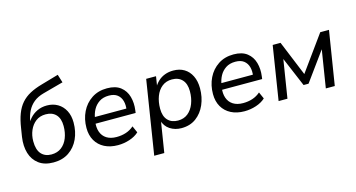

<svg xmlns="http://www.w3.org/2000/svg" viewBox="-91 -1109 3108 1677"><g transform="rotate(-15 1463.0 -270.5)"><path d="M265 9Q184 9 133 -29Q82 -67 62.5 -131.5Q43 -196 55 -278L67 -353Q78 -427 98.5 -480.5Q119 -534 151.5 -571Q184 -608 230.5 -633Q277 -658 341 -676L497 -721L520 -647L336 -597Q281 -582 245.5 -553Q210 -524 189 -482.5Q168 -441 159 -388L152 -345H135Q151 -385 179.5 -417.5Q208 -450 247.5 -468.5Q287 -487 335 -487Q390 -487 432.5 -462Q475 -437 499 -391Q523 -345 523 -283Q523 -201 492.5 -135Q462 -69 404.5 -30Q347 9 265 9ZM265 -63Q319 -63 356 -91.5Q393 -120 412 -168.5Q431 -217 431 -276Q431 -344 397.5 -379.5Q364 -415 305 -415Q252 -415 215.5 -387Q179 -359 159.5 -313.5Q140 -268 140 -215Q140 -138 173.5 -100.5Q207 -63 265 -63Z M848 9Q778 9 726.5 -17.5Q675 -44 647 -92.5Q619 -141 619 -207Q619 -287 651 -352.5Q683 -418 742 -457Q801 -496 881 -496Q958 -496 1003 -461Q1048 -426 1064 -368.5Q1080 -311 1071 -246L1068 -223H690L698 -281H1016L998 -267Q1005 -313 995 -349.5Q985 -386 957 -408Q929 -430 880 -430Q828 -430 793 -406.5Q758 -383 738.5 -347Q719 -311 713 -270L708 -245Q700 -190 714.5 -149Q729 -108 764.5 -85.5Q800 -63 854 -63Q900 -63 939.5 -76Q979 -89 1011 -117L1038 -56Q1005 -25 953.5 -8Q902 9 848 9Z M1128 180 1234 -487H1323L1307 -386H1298Q1316 -420 1342.5 -445Q1369 -470 1404 -483Q1439 -496 1480 -496Q1537 -496 1578.5 -471Q1620 -446 1643.5 -398.5Q1667 -351 1667 -286Q1667 -206 1638 -139Q1609 -72 1554.5 -31.5Q1500 9 1422 9Q1364 9 1319 -20Q1274 -49 1257 -107H1265L1219 180ZM1410 -63Q1463 -63 1499.5 -92.5Q1536 -122 1555.5 -172.5Q1575 -223 1575 -284Q1575 -352 1541.5 -388Q1508 -424 1449 -424Q1396 -424 1359 -394.5Q1322 -365 1303 -315Q1284 -265 1284 -203Q1284 -135 1317.5 -99Q1351 -63 1410 -63Z M1992 9Q1922 9 1870.5 -17.5Q1819 -44 1791 -92.5Q1763 -141 1763 -207Q1763 -287 1795 -352.5Q1827 -418 1886 -457Q1945 -496 2025 -496Q2102 -496 2147 -461Q2192 -426 2208 -368.5Q2224 -311 2215 -246L2212 -223H1834L1842 -281H2160L2142 -267Q2149 -313 2139 -349.5Q2129 -386 2101 -408Q2073 -430 2024 -430Q1972 -430 1937 -406.5Q1902 -383 1882.5 -347Q1863 -311 1857 -270L1852 -245Q1844 -190 1858.5 -149Q1873 -108 1908.5 -85.5Q1944 -63 1998 -63Q2044 -63 2083.5 -76Q2123 -89 2155 -117L2182 -56Q2149 -25 2097.5 -8Q2046 9 1992 9Z M2301 0 2378 -487H2449L2579 -170L2808 -487H2887L2809 0H2728L2789 -382H2813L2593 -79H2548L2420 -382H2442L2381 0Z"/></g></svg>

Font: Nunito Sans 12pt Medium
Style: Italic
Weight: 500
Italic angle: -9°
Designer: Vernon Adams
Foundry: Vernon Adams
Version: Version 3.101;gftools[0.9.27]